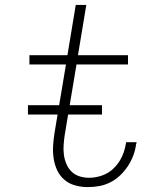

<svg xmlns="http://www.w3.org/2000/svg" viewBox="-20 -755 640 783"><path d="M337 8Q311 8 286 1Q261 -6 242.5 -22Q224 -38 213.5 -60Q203 -82 199 -107.5Q195 -133 196.5 -159Q198 -185 202 -211L249 -492H100V-530H255L289 -735H332L298 -530H502V-492H292L244 -205Q241 -185 239.5 -164.5Q238 -144 240.5 -124.5Q243 -105 250.5 -87Q258 -69 271.5 -55.5Q285 -42 304 -36Q323 -30 343 -30Q370 -30 397 -39.5Q424 -49 444.5 -69.5Q465 -90 477 -115.5Q489 -141 493 -168Q494 -170 494 -172Q494 -174 494 -175H537Q537 -173 536.5 -171Q536 -169 535 -167Q532 -143 523.5 -120.5Q515 -98 501.5 -77.5Q488 -57 469.5 -39.5Q451 -22 429 -11Q407 0 383.5 4Q360 8 337 8ZM396 -288H94V-326H396Z"/></svg>

Font: Iosevka Curly XLtExObl
Style: Regular
Weight: 200
Width: 7
Italic angle: -9°
Monospace: yes
Designer: Belleve Invis
Foundry: Belleve Invis
Version: Version 11.0.1; ttfautohint (v1.8.3)